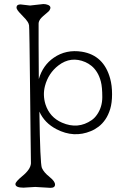

<svg xmlns="http://www.w3.org/2000/svg" viewBox="-20 -865 638 942"><path d="M95.2 55.7Q55.7 55.7 55.7 38.1Q55.7 26.9 88.9 -0.5Q129.9 -33.7 131.8 -63.5L129.9 -208L127.9 -398.4Q124.5 -731 122.6 -740.7Q120.6 -750.5 116.2 -757.3Q111.8 -764.2 106.4 -770.5L83.5 -794.9Q61 -817.4 61 -827.6Q61 -843.3 80.6 -843.3L127.4 -837.9L192.9 -845.2Q205.1 -845.2 215.8 -840.8Q233.9 -833 223.6 -815.4Q220.7 -810.1 210.2 -801.8Q199.7 -793.5 191.2 -785.6Q182.6 -777.8 177.7 -771.5Q169.4 -759.3 169.4 -749.5V-648.9Q169.4 -565.9 170.4 -477.1Q190.4 -545.4 244.1 -582Q304.2 -623.5 381.8 -611.3Q489.3 -593.8 520.5 -479.5Q529.8 -445.8 529.8 -403.1Q529.8 -360.4 520.8 -330.6Q511.7 -300.8 497.1 -279.3Q482.4 -257.8 463.9 -243.7Q445.3 -229.5 425.8 -221.7Q342.3 -187 257.3 -231Q198.2 -261.7 173.3 -317.4Q176.8 -62 185.5 -41Q195.8 -18.1 223.1 2.9H222.7Q250 24.4 250 40.5Q250 56.6 227.5 56.6L152.8 52.2ZM430.2 -275.9Q444.8 -286.1 456.1 -302.7Q481.9 -339.8 481.9 -388.7Q481.9 -437.5 474.9 -464.6Q467.8 -491.7 455.8 -510.7Q443.8 -529.8 429 -541.7Q414.1 -553.7 398.4 -560.5Q327.6 -590.8 266.6 -543.9Q217.3 -505.9 200.7 -443.4Q189 -398.9 203.1 -353Q223.6 -289.6 284.2 -263.2Q362.8 -229 430.2 -275.9Z"/></svg>

Font: Snowburst One
Style: Regular
Weight: 400
Designer: Annet Stirling
Foundry: Annet Stirling
Version: Version 1.001